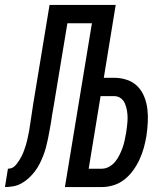

<svg xmlns="http://www.w3.org/2000/svg" viewBox="-60 -755 680 775"><path d="M-40 0 -28 -74Q-21 -74 -13.5 -76.5Q-6 -79 0 -85Q6 -91 10.5 -97.5Q15 -104 19.5 -111Q24 -118 27.5 -125Q31 -132 34 -139.5Q37 -147 39.5 -154.5Q42 -162 44.5 -169.5Q47 -177 48.5 -184.5Q50 -192 52 -199.5Q54 -207 55 -214.5Q56 -222 58 -229Q62 -256 66 -282Q70 -308 74 -335L140 -735H407L359 -441H401Q428 -441 453 -432.5Q478 -424 495.5 -406Q513 -388 522.5 -364Q532 -340 535 -314Q538 -288 536.5 -260.5Q535 -233 531 -206Q527 -182 520.5 -158.5Q514 -135 503.5 -112Q493 -89 478 -68Q463 -47 443 -31Q423 -15 399 -7.5Q375 0 351 0H202L311 -661H212L156 -323Q153 -307 150.5 -292Q148 -277 146 -262Q143 -245 140 -228Q137 -211 133.5 -194Q130 -177 125.5 -160Q121 -143 114.5 -126.5Q108 -110 100 -94Q92 -78 81 -63.5Q70 -49 56.5 -36.5Q43 -24 27 -15Q11 -6 -6.5 -3Q-24 0 -40 0ZM351 -74Q366 -74 380.5 -82Q395 -90 405 -102.5Q415 -115 422 -129Q429 -143 434.5 -158Q440 -173 443 -188Q446 -203 449 -218Q451 -233 453 -248.5Q455 -264 455 -279Q455 -294 452.5 -308.5Q450 -323 444.5 -336.5Q439 -350 427.5 -358.5Q416 -367 401 -367H346L298 -74Z"/></svg>

Font: Iosevka SS04 Extended
Style: Italic
Weight: 400
Width: 7
Italic angle: -9°
Monospace: yes
Designer: Belleve Invis
Foundry: Belleve Invis
Version: Version 19.0.0; ttfautohint (v1.8.4)